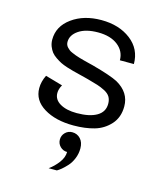

<svg xmlns="http://www.w3.org/2000/svg" viewBox="-114 -603 803 939"><g transform="rotate(15 287.5 -133.5)"><path d="M287.5 50Q312.5 50 329.2 67.9Q345.8 85.8 345.8 116.7Q345.8 143.3 335.8 167.9Q325.8 192.5 310.4 209.2Q295 225.8 283.8 235Q272.5 244.2 262.5 250H220.8Q246.7 231.7 267.1 204.6Q287.5 177.5 287.5 150Q266.7 150 252.1 135.4Q237.5 120.8 237.5 100Q237.5 79.2 252.1 64.6Q266.7 50 287.5 50ZM283.3 -516.7Q373.3 -516.7 432.5 -471.3Q491.7 -425.8 491.7 -350H420.8Q420.8 -395.8 383.8 -425Q346.7 -454.2 283.3 -454.2Q221.7 -454.2 185.8 -430Q150 -405.8 150 -370.8Q150 -363.3 152.5 -356.7Q155 -350 160.4 -344.2Q165.8 -338.3 171.7 -333.8Q177.5 -329.2 187.9 -325Q198.3 -320.8 206.2 -317.5Q214.2 -314.2 227.9 -310.4Q241.7 -306.7 250.4 -304.2Q259.2 -301.7 275 -297.9Q290.8 -294.2 300 -291.7Q395 -265.8 430 -247.5Q500 -208.3 500 -137.5Q500 -81.7 467.5 -45.8Q435 -10 388.8 3.3Q342.5 16.7 283.3 16.7Q192.5 16.7 133.8 -19.2Q75 -55 75 -116.7Q75 -150 91.7 -183.3L179.2 -158.3Q166.7 -136.7 166.7 -116.7Q166.7 -83.3 198.8 -64.6Q230.8 -45.8 283.3 -45.8Q348.3 -45.8 384.6 -67.1Q420.8 -88.3 420.8 -129.2Q420.8 -150 412.1 -164.6Q403.3 -179.2 382.9 -189.6Q362.5 -200 345 -205.4Q327.5 -210.8 294.2 -220Q281.7 -223.3 275 -225Q267.5 -226.7 246.7 -232.1Q225.8 -237.5 213.8 -240.4Q201.7 -243.3 181.2 -250Q160.8 -256.7 148.3 -262.9Q135.8 -269.2 120.4 -279.6Q105 -290 96.2 -301.2Q87.5 -312.5 81.2 -328.3Q75 -344.2 75 -362.5Q75 -430 135 -473.3Q195 -516.7 283.3 -516.7Z"/></g></svg>

Font: BoonBaan
Style: Regular
Weight: 400
Designer: Sungsit Sawaiwan
Foundry: FontUni
Version: Version 2.0